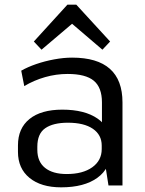

<svg xmlns="http://www.w3.org/2000/svg" viewBox="-20 -795 621 823"><path d="M417 -179V-356Q417 -420 382 -449Q347 -478 270 -478Q221 -478 173.5 -464.5Q126 -451 84 -426L71 -492Q99 -508 135.5 -520.5Q172 -533 212.5 -540.5Q253 -548 289 -548Q397 -548 451 -500Q505 -452 505 -356V0H445ZM242 8Q156 8 106.5 -32.5Q57 -73 57 -144V-172Q57 -245 106.5 -285Q156 -325 247 -325Q343 -325 398.5 -286.5Q454 -248 454 -177V-147Q454 -74 397.5 -33Q341 8 242 8ZM266 -49Q335 -49 375.5 -78Q416 -107 416 -156V-171Q416 -217 378 -243Q340 -269 271 -269Q208 -269 174 -245.5Q140 -222 140 -166V-153Q140 -102 173 -75.5Q206 -49 266 -49ZM125 -617 269 -775H307L452 -617L419 -582L268 -711H310L158 -582Z"/></svg>

Font: Pathway Extreme
Style: Regular
Weight: 400
Designer: Eduardo Rodriguez Tunni
Foundry: Eduardo Rodriguez Tunni
Version: Version 1.001;gftools[0.9.26]